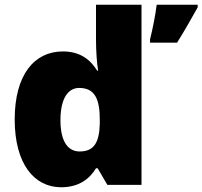

<svg xmlns="http://www.w3.org/2000/svg" viewBox="-20 -780 854 810"><path d="M238 10C314 10 358 -26 385 -70H392L433 0H577V-760H385V-612C385 -565 389 -510 394 -482H390C361 -528 319 -563 245 -563C125 -563 42 -465 42 -276C42 -89 124 10 238 10ZM814 -749V-760H641C636 -717 623 -653 613 -614V-600H727C764 -659 786 -700 814 -749ZM316 -141C268 -141 235 -181 235 -273C235 -366 268 -409 314 -409C381 -409 401 -361 401 -274V-259C399 -179 377 -141 316 -141Z"/></svg>

Font: Noto Sans Lao UI Blk
Style: Regular
Weight: 900
Designer: Monotype Design Team
Foundry: Monotype Imaging Inc.
Version: Version 2.000